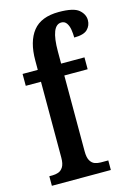

<svg xmlns="http://www.w3.org/2000/svg" viewBox="-118 -830 612 890"><g transform="rotate(-15 188.5 -385.0)"><path d="M17 0V-46H33Q46 -46 60 -50.5Q74 -55 83.5 -70Q93 -85 93 -115V-479H20V-536H93V-581Q93 -672 132 -721Q171 -770 256 -770Q327 -770 352 -748.5Q377 -727 377 -699Q377 -673 359 -655Q341 -637 295 -637Q295 -655 292 -674.5Q289 -694 280 -707Q271 -720 255 -720Q205 -720 205 -594V-536H317V-479H205V-115Q205 -85 214 -70Q223 -55 236.5 -50.5Q250 -46 264 -46H300V0Z"/></g></svg>

Font: Noto Serif Bengali ExtraCondensed SemiBold
Style: Regular
Weight: 600
Width: 2
Designer: Juan Bruce, Universal Thirst, Indian Type Foundry and the Monotype Design Team.
Foundry: Monotype Imaging Inc.
Version: Version 2.003; ttfautohint (v1.8.4.7-5d5b)